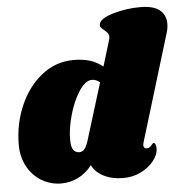

<svg xmlns="http://www.w3.org/2000/svg" viewBox="-53 -790 814 844"><g transform="rotate(-5 354.5 -368.0)"><path d="M557 -133Q557 -126 561 -122Q565 -118 571 -118Q583 -118 591.5 -128.5Q600 -139 603 -139Q608 -139 611 -132Q614 -125 614 -116Q615 -89 593.5 -61Q572 -33 536 -15Q500 3 458 3Q408 3 371 -16Q334 -35 320 -66Q293 -31 258 -14Q223 3 184 3Q138 3 98.5 -20Q59 -43 35.5 -85.5Q12 -128 12 -182Q12 -273 46.5 -353.5Q81 -434 143 -483.5Q205 -533 284 -533Q327 -533 357.5 -523Q388 -513 413 -493L447 -605Q450 -614 450 -620Q450 -631 444.5 -638Q439 -645 430 -652Q420 -660 415.5 -666Q411 -672 414 -682Q420 -705 477 -722Q534 -739 596 -739Q654 -739 681.5 -717Q709 -695 709 -657Q709 -635 702 -614L559 -144Q557 -136 557 -133ZM357 -439Q328 -439 300 -396Q272 -353 255 -292Q238 -231 239 -182Q239 -127 275 -127Q288 -127 297 -137.5Q306 -148 314 -172L392 -425Q376 -439 357 -439Z"/></g></svg>

Font: Shrikhand
Style: Regular
Weight: 400
Italic angle: -14°
Designer: Jonny Pinhorn
Foundry: Jonny Pinhorn
Version: Version 1.001;PS 1.001;hotconv 1.0.88;makeotf.lib2.5.647800